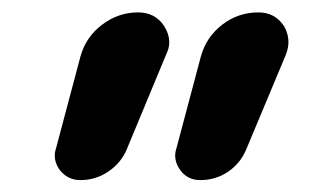

<svg xmlns="http://www.w3.org/2000/svg" viewBox="-20 -569 540 313"><path d="M306.6 -275.4Q286.1 -275.4 274.4 -291Q265.6 -302.7 265.6 -315.4Q265.6 -321.3 267.6 -327.1L307.6 -477.5Q316.4 -508.8 342.3 -528.8Q368.2 -548.8 401.4 -548.8Q427.7 -548.8 442.4 -527.3Q450.2 -514.6 450.2 -500Q450.2 -491.2 446.3 -480.5L380.9 -324.2Q371.1 -301.8 351.1 -288.6Q331.1 -275.4 306.6 -275.4ZM111.3 -275.4Q90.8 -275.4 78.1 -291Q69.3 -302.7 69.3 -315.4Q69.3 -321.3 71.3 -327.1L111.3 -477.5Q120.1 -508.8 146.5 -528.8Q172.9 -548.8 205.1 -548.8Q232.4 -548.8 247.1 -527.3Q255.9 -513.7 255.9 -500Q255.9 -490.2 251 -480.5L186.5 -325.2Q176.8 -302.7 156.2 -289.1Q135.7 -275.4 111.3 -275.4Z"/></svg>

Font: Rounded-X Mgen+ 1mn medium
Style: Regular
Weight: 500
Designer: [Source Han Sans]
Ryoko NISHIZUKA  (kana & ideographs); Paul D. Hunt (Latin, Greek & Cyrillic); Wenlong ZHANG  (bopomofo
Version: Version 1.059.20150602